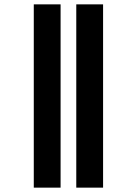

<svg xmlns="http://www.w3.org/2000/svg" viewBox="-20 -815 560 881"><path d="M330 46V-795H453V46ZM135 46V-795H258V46Z"/></svg>

Font: Noto Sans Kannada UI ExtraCondensed
Style: Bold
Weight: 700
Width: 2
Designer: Jelle Bosma - Monotype Design Team
Foundry: Monotype Imaging Inc.
Version: Version 2.005; ttfautohint (v1.8.4.7-5d5b)